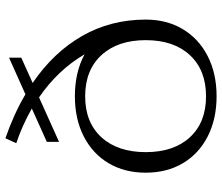

<svg xmlns="http://www.w3.org/2000/svg" viewBox="-74 -716 800 691"><g transform="rotate(-90 325.5 -370.0)"><path d="M601 -245Q601 -169 566.5 -111.5Q532 -54 469.5 -22Q407 10 325 10Q243 10 180.5 -22Q118 -54 84 -111.5Q50 -169 50 -245Q50 -321 84 -378.5Q118 -436 180.5 -468Q243 -500 325 -500Q412 -500 476 -465Q420 -561 321 -629L161 -557V-601L281 -655Q219 -690 156 -711L174 -750Q261 -720 332 -678L464 -737V-693L373 -652Q483 -577 542 -474Q601 -371 601 -245ZM527 -245Q527 -346 473 -404.5Q419 -463 325 -463Q231 -463 177.5 -404.5Q124 -346 124 -245Q124 -144 177.5 -86Q231 -28 325 -28Q419 -28 473 -86Q527 -144 527 -245Z"/></g></svg>

Font: Fahkwang Light
Style: Regular
Weight: 300
Version: Version 1.000; ttfautohint (v1.6)